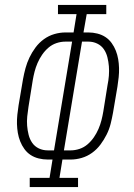

<svg xmlns="http://www.w3.org/2000/svg" viewBox="-20 -755 540 775"><path d="M100 0V-37H180L192 -111H173Q154 -111 136 -115.5Q118 -120 103.5 -129.5Q89 -139 78.5 -153.5Q68 -168 61.5 -184.5Q55 -201 52 -218.5Q49 -236 48.5 -254.5Q48 -273 50 -292Q52 -311 55 -330L73 -436Q77 -458 83 -480Q89 -502 99 -523Q109 -544 123.5 -563.5Q138 -583 157.5 -597Q177 -611 199.5 -617.5Q222 -624 244 -624H277L289 -698H214V-735H409V-698H330L317 -624H337Q355 -624 373 -619.5Q391 -615 405.5 -605.5Q420 -596 430.5 -581.5Q441 -567 447.5 -550.5Q454 -534 457 -516.5Q460 -499 460.5 -480.5Q461 -462 459 -443Q457 -424 454 -405L436 -299Q432 -277 426.5 -255Q421 -233 410.5 -212Q400 -191 385.5 -171.5Q371 -152 351.5 -138Q332 -124 309.5 -117.5Q287 -111 265 -111H232L220 -37H295V0ZM173 -148H198L271 -587H244Q226 -587 208 -581Q190 -575 175.5 -562.5Q161 -550 150 -534Q139 -518 131.5 -500.5Q124 -483 119.5 -465.5Q115 -448 112 -430L95 -324Q92 -305 90 -285.5Q88 -266 89.5 -247.5Q91 -229 95.5 -211Q100 -193 110 -178.5Q120 -164 136.5 -156Q153 -148 173 -148ZM265 -148Q283 -148 301 -154Q319 -160 333.5 -172.5Q348 -185 359 -201Q370 -217 377.5 -234.5Q385 -252 389.5 -269.5Q394 -287 397 -305L414 -411Q418 -430 419.5 -449.5Q421 -469 419.5 -487.5Q418 -506 413.5 -524Q409 -542 399 -556.5Q389 -571 372.5 -579Q356 -587 337 -587H311L238 -148Z"/></svg>

Font: Iosevka Slab XLtObl
Style: Regular
Weight: 200
Italic angle: -9°
Monospace: yes
Designer: Belleve Invis
Foundry: Belleve Invis
Version: Version 11.1.1; ttfautohint (v1.8.3)